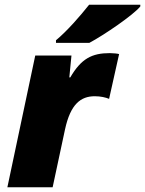

<svg xmlns="http://www.w3.org/2000/svg" viewBox="-20 -786 609 806"><path d="M215 -606H355C417 -639 540 -723 569 -759V-766H354C316 -718 261 -655 215 -617ZM11 0H201L253 -243C276 -349 319 -382 378 -382C402 -382 424 -377 438 -371L480 -559C474 -561 455 -563 441 -563C366 -563 321 -540 275 -461H271L280 -553H128Z"/></svg>

Font: Noto Sans UI Black
Style: Italic
Weight: 900
Italic angle: -372°
Designer: Monotype Design Team
Foundry: Monotype Imaging Inc.
Version: Version 1.901